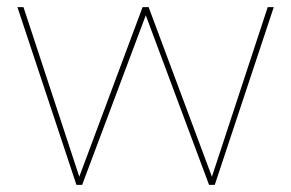

<svg xmlns="http://www.w3.org/2000/svg" viewBox="-20 -520 819 540"><path d="M750 -500 584 0H568L390 -477L211 0H195L29 -500H46L203 -23L381 -500H398L576 -23L733 -500Z"/></svg>

Font: Work Sans Hairline
Style: Regular
Weight: 400
Designer: Wei Huang
Foundry: Wei Huang
Version: Version 1.032